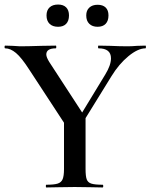

<svg xmlns="http://www.w3.org/2000/svg" viewBox="-20 -826 663 846"><path d="M469 -569Q469 -613 414 -613Q412 -613 412 -619Q412 -625 414 -625L466 -624Q508 -622 543 -622Q560 -622 584 -624L621 -625Q623 -625 623 -619Q623 -613 621 -613Q588 -613 546 -578.5Q504 -544 471 -490L332 -265L312 -281L444 -498Q469 -539 469 -569ZM3 -613Q0 -613 0 -619Q0 -625 3 -625L36 -624Q58 -622 68 -622Q101 -622 163 -624L226 -625Q228 -625 228 -619Q228 -613 226 -613Q184 -613 184 -586Q184 -574 197 -553L350 -318L270 -273L109 -519Q75 -572 50.5 -592.5Q26 -613 3 -613ZM357 -319V-81Q357 -50 362 -36Q367 -22 382.5 -17Q398 -12 432 -12Q435 -12 435 -6Q435 0 432 0Q400 0 382 -1L309 -2L237 -1Q217 0 184 0Q182 0 182 -6Q182 -12 184 -12Q218 -12 234 -17Q250 -22 256 -36.5Q262 -51 262 -81V-310ZM185 -758Q185 -781 198.5 -793.5Q212 -806 236 -806Q259 -806 271.5 -793.5Q284 -781 284 -758Q284 -734 271.5 -721Q259 -708 236 -708Q212 -708 198.5 -721Q185 -734 185 -758ZM360 -758Q360 -780 373.5 -792.5Q387 -805 410 -805Q433 -805 445.5 -793Q458 -781 458 -758Q458 -734 445.5 -721Q433 -708 410 -708Q387 -708 373.5 -721Q360 -734 360 -758Z"/></svg>

Font: Cormorant Unicase SemiBold
Style: Regular
Weight: 600
Designer: Christian Thalmann (Catharsis Fonts)
Foundry: Catharsis Fonts
Version: Version 4.000